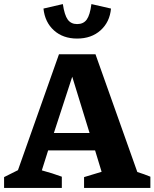

<svg xmlns="http://www.w3.org/2000/svg" viewBox="-34 -921 757 941"><path d="M639 -78Q656 -73 672 -67Q688 -61 703 -55V0H378V-53L464 -79L432 -184H202L171 -86Q197 -79 221 -71.5Q245 -64 269 -55V0H-14V-53L54 -87L255 -655H434ZM230 -269H405L320 -545ZM344 -732Q275 -732 230.5 -772Q186 -812 179 -879L274 -901Q282 -847 298 -825Q314 -803 344 -803Q375 -803 391 -825Q407 -847 414 -901L510 -879Q504 -813 459 -772.5Q414 -732 344 -732Z"/></svg>

Font: Piazzolla
Style: Bold
Weight: 700
Designer: Juan Pablo del Peral
Foundry: Huerta Tipografica
Version: Version 1.330